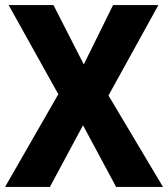

<svg xmlns="http://www.w3.org/2000/svg" viewBox="-20 -734 660 754"><path d="M620 0H436L306 -242L176 0H0L209 -364L14 -714H190L309 -481L424 -714H602L406 -359Z"/></svg>

Font: Noto Sans Gujarati SemiCondensed ExtraBold
Style: Regular
Weight: 800
Width: 4
Designer: Jelle Bosma - Monotype Design Team, Universal Thirst
Foundry: Monotype Imaging Inc.
Version: Version 2.106; ttfautohint (v1.8.4.7-5d5b)